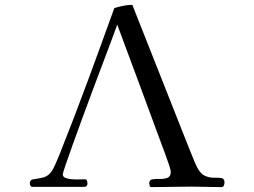

<svg xmlns="http://www.w3.org/2000/svg" viewBox="-20 -764 1040 786"><path d="M899 -17Q899 -11 896.5 -4.5Q894 2 886 2Q855 2 824.5 1Q794 0 764 0Q722 0 681 1Q640 2 599 2Q594 2 592.5 -4.5Q591 -11 591 -14Q591 -28 604.5 -30Q618 -32 635 -31.5Q652 -31 665.5 -36Q679 -41 679 -60Q679 -68 672 -89Q665 -110 657 -131.5Q649 -153 646 -161Q600 -286 553.5 -411.5Q507 -537 460 -663Q455 -649 440.5 -610Q426 -571 405.5 -517Q385 -463 362 -401.5Q339 -340 317 -280Q295 -220 277 -170Q259 -120 248 -87.5Q237 -55 237 -50Q237 -40 248.5 -35.5Q260 -31 276 -30Q292 -29 306.5 -29.5Q321 -30 327 -30Q334 -30 336 -24Q338 -18 338 -13Q338 1 324 1H114Q107 1 104.5 -4Q102 -9 102 -14Q102 -24 111 -29Q137 -33 153 -36.5Q169 -40 181 -50.5Q193 -61 205 -88Q210 -99 215 -111Q220 -123 225 -135Q284 -283 339 -432Q394 -581 448 -731Q463 -736 483 -740Q503 -744 519 -744Q523 -744 523 -741L754 -157Q762 -138 770 -117.5Q778 -97 788 -77Q802 -51 820.5 -43.5Q839 -36 857 -36.5Q875 -37 887 -35Q899 -33 899 -17Z"/></svg>

Font: Kaisei Decol
Style: Regular
Weight: 400
Designer: Font-Kai, 金井和夫
Foundry: KAZUO KANAI
Version: Version 5.003